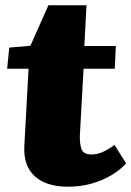

<svg xmlns="http://www.w3.org/2000/svg" viewBox="-20 -692 497 726"><path d="M15 -512 95 -519 163 -672H307L299 -518H418L414 -432H296L282 -181Q281 -149 288 -128.5Q295 -108 326 -108Q348 -108 369 -117.5Q390 -127 413 -144L457 -74Q435 -50 402 -30Q369 -10 327 2Q285 14 237 14Q155 14 111.5 -25.5Q68 -65 72 -141L88 -432H7Z"/></svg>

Font: Literata 18pt Black
Style: Italic
Weight: 900
Italic angle: -2°
Designer: Latin by Veronika Burian and Jose Scaglione. Greek by Irene Vlachou. Cyrillic by Vera Evstafieva
Foundry: TypeTogether
Version: Version 3.103;gftools[0.9.29]